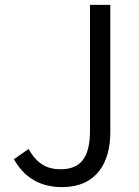

<svg xmlns="http://www.w3.org/2000/svg" viewBox="-20 -752 570 785"><path d="M234 13C374 13 431 -86 431 -211V-732H348V-219C348 -106 309 -60 227 -60C172 -60 130 -83 97 -143L37 -101C79 -26 144 13 234 13Z"/></svg>

Font: Noto Sans CJK SC DemiLight
Style: Regular
Weight: 350
Designer: Ryoko NISHIZUKA 西塚涼子 (kana, bopomofo & ideographs); Paul D. Hunt (Latin, Greek & Cyrillic); Sandoll Communications 산돌커뮤니
Foundry: Adobe
Version: Version 2.004;hotconv 1.0.118;makeotfexe 2.5.65603